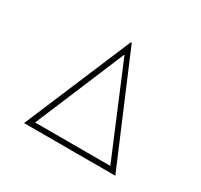

<svg xmlns="http://www.w3.org/2000/svg" viewBox="-131 -781 996 951"><g transform="rotate(30 367.0 -305.5)"><path d="M106 0 363.8 -610.8H369.1L627.9 0ZM151.9 -29.8H582L367.2 -543Z"/></g></svg>

Font: BioRhyme ExtraLight
Style: Regular
Weight: 275
Designer: Aoife Mooney
Foundry: Aoife Mooney Type
Version: Version 1.500;PS 001.500;hotconv 1.0.88;makeotf.lib2.5.64775